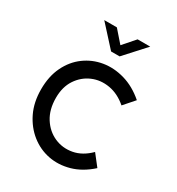

<svg xmlns="http://www.w3.org/2000/svg" viewBox="-166 -784 826 897"><g transform="rotate(30 246.5 -336.0)"><path d="M452 -65Q400 -18 343 -2Q286 14 232.5 3.5Q179 -7 135.5 -41.5Q92 -76 66 -129.5Q40 -183 40 -253Q40 -323 65.5 -375.5Q91 -428 134.5 -460Q178 -492 232 -501Q286 -510 343.5 -493.5Q401 -477 453 -432L403 -375Q359 -413 309.5 -421.5Q260 -430 217 -411.5Q174 -393 147 -352.5Q120 -312 120 -253Q120 -190 147.5 -146.5Q175 -103 219 -83.5Q263 -64 312.5 -73Q362 -82 405 -125ZM235 -569 134 -680H202L258 -616L314 -680H382L281 -569Z"/></g></svg>

Font: Kulim Park
Style: Regular
Weight: 400
Designer: Noponies / Dale Sattler
Foundry: Noponies
Version: Version 1.000; ttfautohint (v1.8.3)